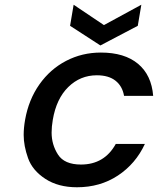

<svg xmlns="http://www.w3.org/2000/svg" viewBox="-20 -782 667 811"><path d="M562 -673 404 -590 276 -673 291 -762 419 -676 577 -762ZM86 -276Q101 -361 146.5 -425.5Q192 -490 259.5 -525Q327 -560 406 -560Q506 -560 563 -512.5Q620 -465 627 -377H504Q497 -418 468 -441Q439 -464 389 -464Q319 -464 268.5 -414.5Q218 -365 203 -276Q198 -247 198 -222Q198 -171 225 -129Q252 -87 322 -87Q421 -87 469 -174H592Q553 -90 478 -40.5Q403 9 305 9Q226 9 171.5 -26.5Q117 -62 98.5 -114Q80 -166 80 -212Q80 -242 86 -276Z"/></svg>

Font: Fz Poppins Med
Style: Italic
Weight: 500
Italic angle: -10°
Designer: Ninad Kale (Devanagari), Jonny Pinhorn (Latin)
Foundry: Indian Type Foundry
Version: Vit hóa bi Vntype.Com & FontZin.Com